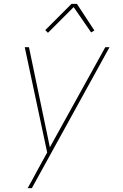

<svg xmlns="http://www.w3.org/2000/svg" viewBox="-20 -766 640 1001"><path d="M124 215Q136 194 147.5 173Q159 152 170 131L226 29L109 -520H131L240 2L529 -520H551L146 215ZM230 -595 216 -609 353 -746H381L472 -607L455 -597L364 -729Z"/></svg>

Font: Iosevka Aile Thin
Style: Italic
Weight: 100
Italic angle: -9°
Designer: Belleve Invis
Foundry: Belleve Invis
Version: Version 31.1.0; ttfautohint (v1.8.4)